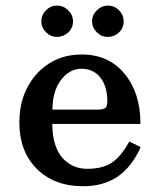

<svg xmlns="http://www.w3.org/2000/svg" viewBox="-20 -642 520 683"><path d="M480.5 -118.7 480 -117.7 479.5 -116.7Q448.7 -48.3 398.4 -13.7Q347.7 20.5 275.9 20.5Q172.9 20.5 110.8 -41.5Q48.8 -103.5 48.8 -206.8Q48.8 -310.1 111.8 -380.4Q175.3 -448.2 271 -448.2Q366.2 -448.2 422.9 -379.9Q479.5 -311.5 479.5 -203.6V-202.1V-201.2H478.5H477.1H166Q166.5 -122.6 200.7 -82Q235.8 -41.5 290 -41.5Q345.2 -41.5 377.9 -63.5Q410.2 -85 438.5 -136.2L439 -137.2L439.5 -138.7L440.4 -138.2L441.4 -137.7L478 -120.1L479 -119.1ZM326.2 -252Q347.7 -252 355 -258.3Q361.8 -264.2 361.8 -282.2Q361.8 -334.5 336.9 -366.2Q312 -397.5 269.8 -397.5Q227.5 -397.5 196.8 -357.4Q167 -317.9 166.5 -252ZM182.6 -622.1Q205.6 -622.1 222.7 -605.5Q239.7 -588.9 239.7 -565.7Q239.7 -542.5 222.7 -526.6Q205.6 -510.7 182.6 -510.7Q160.2 -510.7 143.6 -527.3Q127 -543.9 127 -566.4Q127 -588.9 143.6 -605.5Q160.2 -622.1 182.6 -622.1ZM364.3 -622.1Q386.7 -622.1 403.3 -605.5Q419.9 -588.9 419.9 -565.7Q419.9 -542.5 403.1 -526.6Q386.2 -510.7 363.8 -510.7Q340.8 -510.7 324.2 -527.3Q307.6 -543.9 307.6 -566.4Q307.6 -588.9 324.7 -605.5Q341.8 -622.1 364.3 -622.1Z"/></svg>

Font: RIT Rachana
Style: Bold
Weight: 700
Designer: Hussain KH
Version: 1.5.2